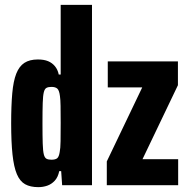

<svg xmlns="http://www.w3.org/2000/svg" viewBox="-20 -763 780 791"><path d="M138 8Q105 8 83.5 -4Q62 -16 49.5 -45.5Q37 -75 31.5 -126.5Q26 -178 26 -255Q26 -328 30.5 -378.5Q35 -429 47 -459.5Q59 -490 80.5 -504Q102 -518 136 -518Q161 -518 178 -511Q195 -504 206.5 -490Q218 -476 222 -456H230V-743H359V0H236L232 -58H224Q219 -33 205.5 -18.5Q192 -4 174.5 2Q157 8 138 8ZM192 -105Q208 -105 215.5 -111Q223 -117 226 -137Q229 -151 229.5 -181Q230 -211 230 -257Q230 -300 229.5 -327Q229 -354 227 -367Q224 -391 216 -398Q208 -405 192 -405Q179 -405 171.5 -401Q164 -397 160.5 -383Q157 -369 156 -338.5Q155 -308 155 -255Q155 -202 156 -171.5Q157 -141 160.5 -127Q164 -113 171.5 -109Q179 -105 192 -105ZM420 0V-98L566 -403H424V-510H713V-412L567 -107H714V0Z"/></svg>

Font: Saira ExtraCondensed ExtraBold
Style: Regular
Weight: 800
Width: 2
Designer: Hector Gatti with collaboration of the Omnibus-Type team
Foundry: Omnibus-Type
Version: Version 1.101